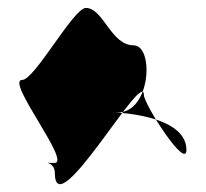

<svg xmlns="http://www.w3.org/2000/svg" viewBox="-20 -697 519 483"><path d="M118 -262C118 -126 342 -528 342 -458C342 -435 449 -268 449 -320C449 -421 216 -414 276 -414C360 -414 368 -583 316 -583C259 -583 240 -677 196 -677C165 -677 67 -496 36 -496C-8 -496 161 -287 117 -287C77 -287 118 -294 118 -262Z"/></svg>

Font: CiSf CamouflageKit II
Style: Regular
Weight: 400
Version: Version 1